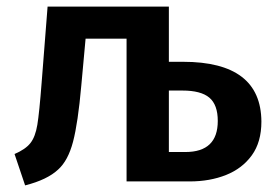

<svg xmlns="http://www.w3.org/2000/svg" viewBox="-20 -549 836 581"><path d="M56 12 24 -83Q57 -97 72 -116Q87 -135 93 -171.5Q99 -208 106 -299L124 -529H491V-362H534Q770 -362 771 -181Q771 -119 742 -79Q713 -39 664 -19.5Q615 0 554 0H363V-432H239L226 -290Q216 -177 201 -120Q186 -63 156 -36Q123 -5 56 12ZM541 -89Q639 -89 639 -183Q639 -232 613.5 -253.5Q588 -275 532 -275H491V-89Z"/></svg>

Font: Trujillo Medium
Style: Regular
Weight: 500
Designer: Fira Sans original fonts by bBox Type GmbH, Carrois Corporate GbR, & Edenspiekermann AG / Changes by Cristiano Sobral
Foundry: Fira Sans original fonts by bBox Type GmbH, Carrois Corporate GbR, & Edenspiekermann AG / Changes by Cristiano Sobral
Version: Version 4.301;October 17, 2021;FontCreator 14.0.0.2814 64-bi